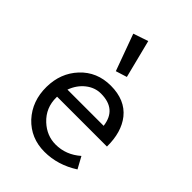

<svg xmlns="http://www.w3.org/2000/svg" viewBox="-195 -730 825 825"><g transform="rotate(45 217.5 -317.0)"><path d="M209 -643 253 -469 202 -453 141 -620ZM231 -394Q318 -394 363 -338Q405 -285 404 -197H101V-193Q100 -129 146 -86Q188 -47 242 -47Q305 -47 355 -91L384 -38Q311 9 230 9Q147 9 92 -49Q38 -108 39 -195Q40 -279 93 -336Q147 -394 231 -394ZM111 -250H331Q320 -340 225 -340Q188 -340 157 -315.5Q126 -291 111 -250Z"/></g></svg>

Font: GFS Neohellenic Rg
Style: Regular
Weight: 400
Designer: Takis Katsoulidis and George D. Matthiopoulos
Foundry: Takis Katsoulidis and George D. Matthiopoulos
Version: Version 1.0